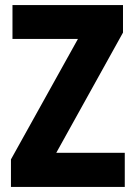

<svg xmlns="http://www.w3.org/2000/svg" viewBox="-20 -734 532 754"><path d="M470 0H23V-108L286 -581H29V-714H463V-606L201 -134H470Z"/></svg>

Font: Noto Sans Devanagari Condensed ExtraBold
Style: Regular
Weight: 800
Width: 3
Designer: Jelle Bosma - Monotype Design Team
Foundry: Monotype Imaging Inc.
Version: Version 2.004; ttfautohint (v1.8.4.7-5d5b)